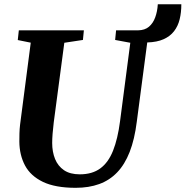

<svg xmlns="http://www.w3.org/2000/svg" viewBox="-20 -888 887 918"><path d="M342 10Q244 10 185 -18.5Q126 -47 99.5 -97Q73 -147 72.5 -211Q72.5 -230 73 -250.2Q73.5 -270.5 76 -292L127 -684L65 -696.5L70 -743H381L376.5 -697L287.5 -683.5L237 -303Q233.5 -274.5 231.5 -249Q229.5 -223.5 229.5 -204.5Q229.5 -162 243.2 -128Q257 -94 286 -74.2Q315 -54.5 361.5 -54.5Q421 -54.5 459.5 -82.8Q498 -111 520.5 -167.5Q543 -224 554 -308.5L603 -683.5L530.5 -697L535 -743H640.5Q672.5 -743.5 692.2 -760.2Q712 -777 722.2 -805.2Q732.5 -833.5 734.5 -867.5H847Q847 -828.5 839 -795.8Q831 -763 812.2 -738.8Q793.5 -714.5 762.2 -700.5Q731 -686.5 684 -685L634 -306Q623.5 -221.5 600 -161.5Q576.5 -101.5 540.2 -63.8Q504 -26 454.5 -8Q405 10 342 10Z"/></svg>

Font: Merriweather 36pt ExtraBold
Style: Italic
Weight: 800
Italic angle: -7.8°
Version: Version 2.101